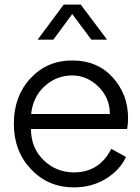

<svg xmlns="http://www.w3.org/2000/svg" viewBox="-20 -800 605 832"><path d="M293 -739 211 -628H143L256 -780H330L444 -628H376ZM535 -288Q535 -264 531 -241H114Q115 -157 170 -105Q225 -53 300 -53Q411 -53 462 -155L526 -120Q500 -63 439 -25.5Q378 12 300 12Q189 12 114.5 -66.5Q40 -145 40 -264Q40 -383 112 -460.5Q184 -538 293 -538Q402 -538 468.5 -464.5Q535 -391 535 -288ZM115 -306H456Q456 -376 406.5 -424.5Q357 -473 293 -473Q225 -473 174 -427Q123 -381 115 -306Z"/></svg>

Font: Plus Jakarta Display Light
Style: Regular
Weight: 300
Designer: Gumpita Rahayu
Foundry: Tokotype Studio
Version: Version 1.000;hotconv 1.0.109;makeotfexe 2.5.65596